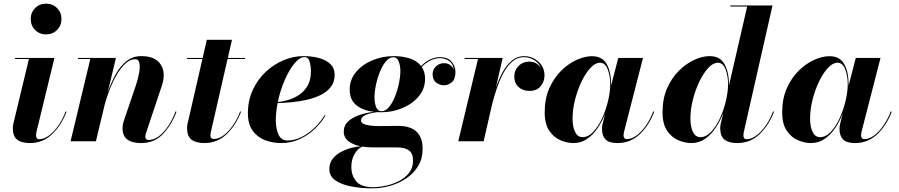

<svg xmlns="http://www.w3.org/2000/svg" viewBox="-20 -780 4963 1060"><path d="M149.7 -675Q149.7 -711.2 174 -735.5Q198.2 -759.8 234.4 -759.8Q270.5 -759.8 294.9 -735.5Q319.3 -711.2 319.3 -675Q319.3 -638.9 294.9 -614.5Q270.5 -590.1 234.4 -590.1Q198.2 -590.1 174 -614.5Q149.7 -638.9 149.7 -675ZM347.4 -163.1Q318.8 -88.1 267.7 -39.2Q216.6 9.8 144.5 9.8Q98.1 9.8 74.5 -9.2Q50.8 -28.1 50.8 -73Q50.8 -76.7 51.5 -83.6Q52.2 -90.6 53.2 -95L139.6 -454.1H63.5V-460H280.5L180.9 -50Q180.2 -45.7 179.6 -40.6Q179 -35.6 179 -32Q179 -23.7 183.1 -17.6Q187.3 -11.5 197 -11.5Q222.9 -11.5 250.2 -31.6Q277.6 -51.8 301.9 -86.4Q326.2 -121.1 342.5 -165Z M478.5 -454.1H410.2V-460H620.1L574.2 -268.6Q593.5 -325.2 619.1 -370.8Q644.8 -416.5 679.4 -443.4Q714.1 -470.2 760.5 -470.2Q837.2 -470.2 867.1 -424.1Q897 -377.9 873.8 -307.9L785.4 -43Q782.5 -34.2 782.5 -24.9Q782.5 -7.1 801.5 -7.1Q829.3 -7.1 857.1 -27.8Q884.8 -48.6 908.7 -84.2Q932.6 -119.9 949 -164.6L954.6 -163.1Q926 -88.1 878.8 -39.2Q831.5 9.8 759.5 9.8Q656.5 9.8 656.5 -71Q656.5 -82.5 658 -91.2Q659.4 -99.9 661.6 -106.9L729.5 -306.6Q742.4 -345 748.2 -378.4Q753.9 -411.9 749.5 -432.5Q745.1 -453.1 727.1 -453.1Q693.8 -453.1 662.4 -419.4Q630.9 -385.7 604.1 -328.9Q577.4 -272 558.1 -202.4L509.5 0H369.6Z M1310.8 -163.1Q1282.2 -88.1 1231.1 -39.2Q1179.9 9.8 1107.9 9.8Q1061.5 9.8 1037.1 -9.2Q1012.7 -28.1 1012.7 -73Q1012.7 -76.7 1013.4 -83.6Q1014.2 -90.6 1015.1 -95L1097.4 -454.1H1012.9V-460H1098.9L1121.8 -560.1H1260.7L1237.8 -460H1332.8V-454.1H1236.3L1143.8 -50Q1143.1 -45.7 1142.5 -40.6Q1141.8 -35.6 1141.8 -32Q1141.8 -12.9 1159.9 -12.9Q1189.5 -12.9 1217.4 -34.8Q1245.4 -56.6 1268.4 -91.4Q1291.5 -126.2 1305.9 -165Z M1502.7 -115.5Q1502.7 -71.3 1517.2 -37.8Q1531.7 -4.4 1568.6 -4.4Q1606.9 -4.4 1645.3 -23.7Q1683.6 -43 1716.4 -74.6Q1749.3 -106.2 1771.5 -143.1H1777.3Q1755.4 -104.5 1719.1 -69.5Q1682.9 -34.4 1635.4 -12.3Q1587.9 9.8 1532.5 9.8Q1484.6 9.8 1442.6 -6.3Q1400.6 -22.5 1374.6 -58.7Q1348.6 -95 1348.6 -155Q1348.6 -225.6 1375.5 -283.4Q1402.3 -341.3 1446.9 -383.2Q1491.5 -425 1545.7 -447.6Q1599.9 -470.2 1654.5 -470.2Q1703.1 -470.2 1742.3 -459.4Q1781.5 -448.5 1804.6 -425.7Q1827.6 -402.8 1827.6 -366.9Q1827.6 -327.4 1806.5 -300.2Q1785.4 -272.9 1750.5 -255.7Q1715.6 -238.5 1673.7 -229Q1631.8 -219.5 1589.7 -215.6Q1547.6 -211.7 1512.7 -210.9Q1502.7 -160.4 1502.7 -115.5ZM1661.6 -464.8Q1634.5 -464.8 1605.2 -429.2Q1575.9 -393.6 1551.4 -336.9Q1526.9 -280.3 1513.7 -216.8Q1542 -219.2 1573.7 -228.9Q1605.5 -238.5 1633.4 -257.7Q1661.4 -276.9 1679 -308.3Q1696.5 -339.8 1696.5 -386Q1696.5 -413.6 1689.6 -439.2Q1682.6 -464.8 1661.6 -464.8Z M2084 -160.2Q2073 -160.2 2062.5 -160.9Q2043.5 -158.9 2022.8 -153.8Q2002.2 -148.7 1987.7 -139.2Q1973.1 -129.6 1973.1 -114.5Q1973.1 -98.1 2001.8 -91.1Q2030.5 -84 2071.8 -84Q2098.1 -84 2127.7 -84.5Q2157.2 -85 2178 -85Q2313.2 -85 2313.2 42Q2313.2 95 2289.2 135.5Q2265.1 176 2224.7 203.7Q2184.3 231.4 2134.9 245.6Q2085.4 259.8 2034.9 259.8Q1976.1 259.8 1921.8 249.9Q1867.4 240 1832.9 216.7Q1798.3 193.4 1798.3 152.8Q1798.3 118.9 1817.5 95.5Q1836.7 72 1865.1 57.5Q1893.6 43 1922.4 35.9Q1951.2 28.8 1970.5 27.6Q1929.4 19.3 1903.7 -0.6Q1877.9 -20.5 1877.9 -54Q1877.9 -87.9 1902.8 -110.4Q1927.7 -132.8 1965.8 -145.5Q2003.9 -158.2 2043 -162.6Q1985.8 -169.4 1948.2 -198.6Q1910.6 -227.8 1910.6 -285.2Q1910.6 -340.1 1945.2 -381.8Q1979.7 -423.6 2035.3 -446.9Q2090.8 -470.2 2153.8 -470.2Q2202.6 -470.2 2242.6 -457.3Q2282.5 -444.3 2304.7 -415.5Q2331.1 -441.9 2358.3 -453.4Q2385.5 -464.8 2408 -464.8Q2452.1 -464.8 2473.3 -439.6Q2494.4 -414.3 2494.4 -383.1Q2494.4 -341.8 2473.8 -325.4Q2453.1 -309.1 2430.7 -309.1Q2408.2 -309.1 2388.3 -324Q2368.4 -338.9 2368.4 -371.3Q2368.4 -396 2387 -413.6Q2405.5 -431.2 2432.1 -431.2Q2453.9 -431.2 2468.9 -418.3Q2483.9 -405.5 2486.3 -392.3Q2482.4 -426.5 2460.6 -442.7Q2438.7 -459 2408 -459Q2385.5 -459 2359.6 -447.6Q2333.7 -436.3 2308.1 -410.6Q2326.7 -383.5 2326.7 -345.2Q2326.7 -290.3 2292.2 -248.7Q2257.8 -207 2202.4 -183.6Q2147 -160.2 2084 -160.2ZM2086.4 -166Q2108.4 -166 2127.3 -188.6Q2146.2 -211.2 2160.4 -246.3Q2174.6 -281.5 2182.5 -319.9Q2190.4 -358.4 2190.4 -389.9Q2190.4 -415.3 2181.8 -439.6Q2173.1 -463.9 2151.4 -463.9Q2129.4 -463.9 2110.5 -441.3Q2091.6 -418.7 2077.4 -383.5Q2063.2 -348.4 2055.3 -309.9Q2047.4 -271.5 2047.4 -240Q2047.4 -214.6 2056 -190.3Q2064.7 -166 2086.4 -166ZM1919.7 141.1Q1919.7 189 1946.7 221.2Q1973.6 253.4 2038.3 253.4Q2071.8 253.4 2110.1 245.2Q2148.4 237.1 2182.6 219.6Q2216.8 202.1 2238.5 174.2Q2260.3 146.2 2260.3 106.9Q2260.3 66.2 2237.4 50Q2214.6 33.9 2173.1 33.9H2040.8Q2007.8 33.9 1980 29.3Q1955.6 39.8 1937.6 70.2Q1919.7 100.6 1919.7 141.1Z M2618.9 -454.1H2545.2V-460H2755.1L2718 -297.4Q2733.2 -341.6 2754.6 -381.1Q2776.1 -420.7 2805.7 -445.4Q2835.2 -470.2 2874.3 -470.2Q2902.3 -470.2 2927.9 -457Q2953.4 -443.8 2969.7 -419.9Q2986.1 -396 2986.1 -364Q2986.1 -329.1 2964.5 -303.6Q2942.9 -278.1 2903.1 -278.1Q2866.9 -278.1 2843.1 -299.4Q2819.3 -320.8 2819.3 -357.9Q2819.3 -391.8 2842.9 -415.9Q2866.5 -439.9 2903.1 -439.9Q2927 -439.9 2943.4 -428.2Q2959.7 -416.5 2966.8 -400.6Q2957.5 -430.9 2930.3 -447.6Q2903.1 -464.4 2873.3 -464.4Q2835.4 -464.4 2806.8 -438.7Q2778.1 -413.1 2757.1 -372.8Q2736.1 -332.5 2721.3 -287.6Q2706.5 -242.7 2696.8 -204.1L2650.1 0H2510Z M3353.8 -314Q3353.8 -310.8 3353.8 -307.6L3393.3 -460H3529.8L3424.6 -50Q3423.8 -45.7 3423.2 -40.6Q3422.6 -35.6 3422.6 -32Q3422.6 -12 3440.9 -12Q3468.5 -12 3496.5 -33.4Q3524.4 -54.9 3548.1 -90Q3571.8 -125 3586.4 -165L3592 -163.1Q3563.5 -88.1 3512.2 -39.2Q3460.9 9.8 3388.9 9.8Q3342.5 9.8 3323 -10.4Q3303.5 -30.5 3303.5 -68.1Q3303.5 -79.3 3306.4 -94L3321 -152.8Q3304.7 -110.4 3279.8 -73.2Q3254.9 -36.1 3221.4 -13.2Q3188 9.8 3145.8 9.8Q3111.3 9.8 3074.6 -5.6Q3037.8 -21 3012.5 -58.1Q2987.1 -95.2 2987.1 -160.2Q2987.1 -235.4 3012.7 -293Q3038.3 -350.6 3078.6 -390Q3118.9 -429.4 3163.9 -449.6Q3209 -469.7 3248 -469.7Q3305.2 -469.7 3329.5 -426.3Q3353.8 -382.8 3353.8 -314ZM3348.9 -314Q3348.9 -361.3 3335 -397.5Q3321 -433.6 3292 -433.6Q3266.1 -433.6 3239.5 -404.9Q3212.9 -376.2 3190.7 -330Q3168.5 -283.7 3154.8 -230Q3141.1 -176.3 3141.1 -126Q3141.1 -79.6 3155 -51.3Q3168.9 -22.9 3195.8 -22.9Q3228 -22.9 3255.9 -52.6Q3283.7 -82.3 3304.6 -128.1Q3325.4 -173.8 3337.2 -223.6Q3348.9 -273.4 3348.9 -314Z M4004.4 -314Q4004.4 -310.8 4004.4 -307.4L4105 -744.1H4012.2V-750H4244.9L4086.2 -50Q4085.4 -45.7 4084.8 -40.6Q4084.2 -35.6 4084.2 -32Q4084.2 -23.7 4088.1 -17.6Q4092 -11.5 4102.3 -11.5Q4129.2 -11.5 4157.1 -32.8Q4185.1 -54.2 4209.1 -89.2Q4233.2 -124.3 4247.6 -165L4253.2 -163.1Q4224.6 -88.1 4173.3 -39.2Q4122.1 9.8 4050 9.8Q4003.7 9.8 3979.9 -9.2Q3956.1 -28.1 3956.1 -73Q3956.1 -76.7 3956.9 -83.6Q3957.8 -90.6 3958.5 -95L3972.9 -156.2Q3956.5 -113 3931.6 -75.1Q3906.7 -37.1 3872.9 -13.7Q3839.1 9.8 3796.4 9.8Q3762 9.8 3725.2 -5.6Q3688.5 -21 3663.1 -58.1Q3637.7 -95.2 3637.7 -160.2Q3637.7 -235.4 3663.2 -293.1Q3688.7 -350.8 3728.9 -390.3Q3769 -429.7 3814 -450Q3858.9 -470.2 3897.5 -470.2Q3954.6 -470.2 3979.5 -426.5Q4004.4 -382.8 4004.4 -314ZM3999.5 -314Q3999.5 -361.3 3985.6 -397.5Q3971.7 -433.6 3942.6 -433.6Q3916.7 -433.6 3890.1 -404.9Q3863.5 -376.2 3841.3 -330Q3819.1 -283.7 3805.4 -230Q3791.7 -176.3 3791.7 -126Q3791.7 -79.6 3805.7 -51.3Q3819.6 -22.9 3846.4 -22.9Q3878.7 -22.9 3906.5 -52.6Q3934.3 -82.3 3955.2 -128.1Q3976.1 -173.8 3987.8 -223.6Q3999.5 -273.4 3999.5 -314Z M4665 -314Q4665 -310.8 4665 -307.6L4704.6 -460H4841.1L4735.8 -50Q4735.1 -45.7 4734.5 -40.6Q4733.9 -35.6 4733.9 -32Q4733.9 -12 4752.2 -12Q4779.8 -12 4807.7 -33.4Q4835.7 -54.9 4859.4 -90Q4883.1 -125 4897.7 -165L4903.3 -163.1Q4874.8 -88.1 4823.5 -39.2Q4772.2 9.8 4700.2 9.8Q4653.8 9.8 4634.3 -10.4Q4614.7 -30.5 4614.7 -68.1Q4614.7 -79.3 4617.7 -94L4632.3 -152.8Q4616 -110.4 4591.1 -73.2Q4566.2 -36.1 4532.7 -13.2Q4499.3 9.8 4457 9.8Q4422.6 9.8 4385.9 -5.6Q4349.1 -21 4323.7 -58.1Q4298.3 -95.2 4298.3 -160.2Q4298.3 -235.4 4324 -293Q4349.6 -350.6 4389.9 -390Q4430.2 -429.4 4475.2 -449.6Q4520.3 -469.7 4559.3 -469.7Q4616.5 -469.7 4640.7 -426.3Q4665 -382.8 4665 -314ZM4660.2 -314Q4660.2 -361.3 4646.2 -397.5Q4632.3 -433.6 4603.3 -433.6Q4577.4 -433.6 4550.8 -404.9Q4524.2 -376.2 4502 -330Q4479.7 -283.7 4466.1 -230Q4452.4 -176.3 4452.4 -126Q4452.4 -79.6 4466.3 -51.3Q4480.2 -22.9 4507.1 -22.9Q4539.3 -22.9 4567.1 -52.6Q4595 -82.3 4615.8 -128.1Q4636.7 -173.8 4648.4 -223.6Q4660.2 -273.4 4660.2 -314Z"/></svg>

Font: Bodoni* 36
Style: Bold Italic
Weight: 700
Italic angle: -13°
Version: Version 2.000; ttfautohint (v1.8.1)